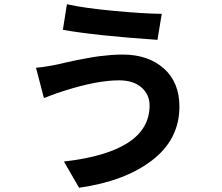

<svg xmlns="http://www.w3.org/2000/svg" viewBox="-20 -824 1040 901"><path d="M682 -329Q682 -380 644 -413.5Q606 -447 539 -447Q435 -447 282 -398Q259 -392 186 -364L149 -506Q202 -511 256 -523Q263 -525 294.5 -532Q326 -539 341.5 -542Q357 -545 389 -551Q421 -557 444 -560Q467 -563 497 -565.5Q527 -568 555 -568Q675 -568 748.5 -503Q822 -438 822 -324Q822 -170 693.5 -71.5Q565 27 351 57L280 -66Q682 -112 682 -329ZM294 -804Q375 -786 514 -773Q653 -760 739 -759L719 -637Q427 -657 275 -684Z"/></svg>

Font: Noto Sans Korean Bold
Style: Bold
Weight: 700
Designer: Ryoko NISHIZUKA  (kana & ideographs); Paul D. Hunt (Latin, Greek & Cyrillic); Wenlong ZHANG  (bopomofo); Sandoll Communi
Foundry: Adobe Systems Incorporated
Version: Version 1.000;PS 1;hotconv 1.0.78;makeotf.lib2.5.61930